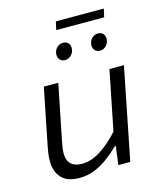

<svg xmlns="http://www.w3.org/2000/svg" viewBox="-118 -880 837 981"><g transform="rotate(-15 300.0 -390.0)"><path d="M181.6 12Q116.8 12 86.4 -21.3Q56 -54.6 56 -109.2Q56 -130.6 58.6 -149.7Q61.3 -168.8 65.3 -188.7L124.8 -486.1H201.3L143.3 -197.4Q139.7 -178.7 136.9 -162.3Q134.1 -145.9 134.1 -129.3Q134.1 -93.2 154.1 -73.8Q174.1 -54.5 211.5 -54.5Q260.5 -54.5 310.1 -85.7Q359.7 -116.9 408.9 -171.7L471.9 -486.1H548.5L451.8 0H388.8L401.6 -99H397.6Q368.3 -70.3 334.7 -44.8Q301.1 -19.4 263 -3.7Q225 12 181.6 12ZM265.3 -588.8Q248.9 -588.8 238.9 -599.1Q229 -609.4 229 -625.1Q229 -647.6 243.2 -662.3Q257.4 -677 276.4 -677Q293.6 -677 303.5 -667.3Q313.5 -657.5 313.5 -640.2Q313.5 -619.3 299.2 -604Q285 -588.8 265.3 -588.8ZM450.4 -588.8Q434 -588.8 424.1 -599.1Q414.1 -609.4 414.1 -625.1Q414.1 -647.6 428.3 -662.3Q442.6 -677 461.6 -677Q478 -677 487.9 -667.3Q497.9 -657.5 497.9 -640.2Q497.9 -619.3 483.8 -604Q469.8 -588.8 450.4 -588.8ZM260.8 -748.4 270.4 -792.1H524L514.3 -748.4Z"/></g></svg>

Font: SourceCodeVF
Style: Italic
Weight: 200
Italic angle: -11°
Monospace: yes
Designer: Paul D. Hunt, Teo Tuominen
Foundry: Adobe
Version: Version 1.026;hotconv 1.1.0;makeotfexe 2.6.0